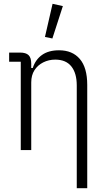

<svg xmlns="http://www.w3.org/2000/svg" viewBox="-20 -788 554 1008"><path d="M144 0H89V-464H28V-512H85Q116 -512 130 -498.5Q144 -485 144 -454V-424L134 -431H152Q166 -475 200.5 -499.5Q235 -524 290 -524Q360 -524 399 -478.5Q438 -433 438 -342V200H383V-339Q383 -404 354.5 -439.5Q326 -475 270 -475Q236 -475 207 -460.5Q178 -446 161 -419.5Q144 -393 144 -355ZM310 -756 255 -586 216 -594 256 -768Z"/></svg>

Font: IBM Plex Sans Condensed Light
Style: Regular
Weight: 300
Width: 3
Designer: Mike Abbink, Paul van der Laan, Pieter van Rosmalen
Foundry: Bold Monday
Version: Version 3.201